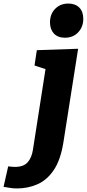

<svg xmlns="http://www.w3.org/2000/svg" viewBox="-154 -815 488 1079"><path d="M-134 235 -108 120Q-97 121 -88 122Q-79 123 -70 123Q-22 123 1 97.5Q24 72 31 27L104 -441L116 -422L40 -447L53 -533L285 -541L202 -13Q186 85 148 141Q110 197 56.5 220.5Q3 244 -58 244Q-80 244 -97 241Q-114 238 -134 235ZM211 -603Q171 -603 149 -626.5Q127 -650 127 -689Q127 -736 156 -765.5Q185 -795 230 -795Q269 -795 291.5 -772.5Q314 -750 314 -709Q314 -664 285.5 -633.5Q257 -603 211 -603Z"/></svg>

Font: Bitter Thin ExtraBold
Style: Italic
Weight: 800
Italic angle: -9°
Version: Version 2.002